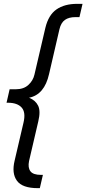

<svg xmlns="http://www.w3.org/2000/svg" viewBox="-20 -810 449 998"><path d="M177 168Q96 168 68 129.5Q40 91 56 25L102 -172Q115 -226 92.5 -251Q70 -276 21 -276H14L30 -346H62Q103 -346 127.5 -368.5Q152 -391 159 -422L216 -666Q232 -732 273.5 -761Q315 -790 381 -790H409L393 -721H372Q338 -721 317.5 -706.5Q297 -692 289 -658L235 -425Q211 -318 131 -302Q164 -289 178 -261Q192 -233 179 -179L131 27Q124 61 138 80Q152 99 193 99H203L187 168Z"/></svg>

Font: Prodigy Sans
Style: Italic
Weight: 400
Italic angle: -13°
Designer: Wei Huang
Foundry: Wei Huang
Version: Version 1.003; ttfautohint (v1.8.3)